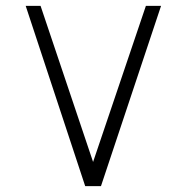

<svg xmlns="http://www.w3.org/2000/svg" viewBox="-20 -638 640 658"><path d="M272 0 68 -618H119L299 -83L480 -618H532L326 0Z"/></svg>

Font: Victor Mono Thin
Style: Regular
Weight: 100
Monospace: yes
Designer: Rune Bjørnerås
Version: Version 1.561;gftools[0.9.30]